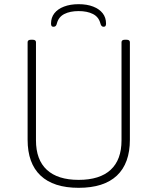

<svg xmlns="http://www.w3.org/2000/svg" viewBox="-20 -892 752 918"><path d="M356 6Q236 6 174 -52.5Q112 -111 112 -224V-690Q112 -696 116 -699Q120 -702 128 -702H136Q144 -702 148 -699Q152 -696 152 -690V-221Q152 -128 204 -80Q256 -32 356 -32Q457 -32 509 -80Q561 -128 561 -221V-690Q561 -696 565 -699Q569 -702 577 -702H585Q593 -702 597 -699Q601 -696 601 -690V-224Q601 -111 539 -52.5Q477 6 356 6ZM236 -764Q229 -764 226.5 -768Q224 -772 224 -779Q224 -808 240 -828.5Q256 -849 286 -860.5Q316 -872 356 -872Q396 -872 425.5 -860.5Q455 -849 471 -828.5Q487 -808 487 -779Q487 -772 484.5 -768Q482 -764 475 -764Q464 -764 460 -780Q452 -811 424.5 -825Q397 -839 356 -839Q315 -839 287.5 -825Q260 -811 252 -780Q250 -771 246 -767.5Q242 -764 236 -764Z"/></svg>

Font: Asap Thin
Style: Regular
Weight: 250
Designer: Pablo Cosgaya
Foundry: Omnibus-Type
Version: Version 3.001